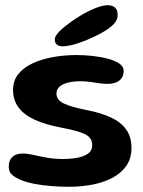

<svg xmlns="http://www.w3.org/2000/svg" viewBox="-20 -698 550 736"><path d="M244 18Q210 18 176.2 15.2Q142.5 12.5 113.2 7Q84 1.5 63 -7Q41.5 -15.5 27.5 -26.8Q13.5 -38 13.5 -59.5Q13.5 -83 27.2 -96.2Q41 -109.5 67.5 -109.5Q85 -109.5 107.8 -104.2Q130.5 -99 159 -93.8Q187.5 -88.5 220 -88.5Q249.5 -88.5 275.2 -93Q301 -97.5 317.2 -109Q333.5 -120.5 333.5 -141Q333.5 -159.5 323 -171.2Q312.5 -183 285.5 -191.8Q258.5 -200.5 209 -210Q152 -221 112 -239.5Q72 -258 51 -286.2Q30 -314.5 30 -353.5Q30 -388.5 49.8 -413.5Q69.5 -438.5 104 -454.8Q138.5 -471 182.2 -479Q226 -487 274 -487Q304 -487 335.5 -483.5Q367 -480 394 -472.8Q421 -465.5 437.5 -454.2Q454 -443 454 -427Q454 -408.5 445.2 -397.2Q436.5 -386 422.8 -381.2Q409 -376.5 393.5 -376.5Q370 -376.5 342.5 -381.5Q315 -386.5 286.5 -386.5Q262 -386.5 241.5 -381.5Q221 -376.5 208.8 -366.2Q196.5 -356 196.5 -339.5Q196.5 -314.5 225.2 -301Q254 -287.5 312.5 -276Q367.5 -265.5 405.8 -247.5Q444 -229.5 464 -201.2Q484 -173 484 -131Q484 -91.5 465 -63.5Q446 -35.5 413 -17.5Q380 0.5 336.8 9.2Q293.5 18 244 18ZM220 -520.5Q207 -520.5 198.5 -526.5Q190 -532.5 190 -546Q190 -563 218 -587.5Q246 -612 287.5 -637.5Q315.5 -654.5 344.2 -666.2Q373 -678 392 -678Q410.5 -678 420.8 -669Q431 -660 431 -640.5Q431 -619 410.8 -600.5Q390.5 -582 355.5 -564.5Q320.5 -546.5 282.8 -533.5Q245 -520.5 220 -520.5Z"/></svg>

Font: Gluten Medium
Style: Regular
Weight: 500
Designer: Tyler Finck
Foundry: Etcetera Type Company
Version: Version 1.300